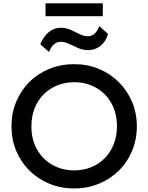

<svg xmlns="http://www.w3.org/2000/svg" viewBox="-20 -1092 872 1128"><path d="M416 15Q337 15 269.8 -12.8Q202.5 -40.5 152.8 -90Q103 -139.5 75.2 -206Q47.5 -272.5 47.5 -350Q47.5 -428 75.2 -494.5Q103 -561 152.8 -610.5Q202.5 -660 269.8 -687.5Q337 -715 416 -715Q494.5 -715 561.5 -687Q628.5 -659 678.5 -609Q728.5 -559 756.2 -492.8Q784 -426.5 784 -350Q784 -272.5 756.2 -206Q728.5 -139.5 678.5 -90Q628.5 -40.5 561.5 -12.8Q494.5 15 416 15ZM416 -91Q469 -91 514.8 -109.2Q560.5 -127.5 594.5 -161.8Q628.5 -196 647.8 -243.8Q667 -291.5 667 -350Q667 -428.5 633.8 -486.8Q600.5 -545 543.5 -577Q486.5 -609 416 -609Q363 -609 317.2 -590.8Q271.5 -572.5 237.2 -538.5Q203 -504.5 183.8 -456.8Q164.5 -409 164.5 -350Q164.5 -271.5 198 -213.2Q231.5 -155 288.2 -123Q345 -91 416 -91ZM268.5 -786.5 216.5 -832Q235.5 -877.5 266.2 -903.2Q297 -929 337 -929Q368.5 -929 395.5 -916.5Q422.5 -904 447.5 -891.5Q472.5 -879 496.5 -879Q519 -879 535.8 -894.2Q552.5 -909.5 563.5 -938.5L615 -892.5Q601 -846.5 569.8 -822Q538.5 -797.5 498.5 -797.5Q467 -797.5 439 -809.8Q411 -822 385.8 -834.2Q360.5 -846.5 336.5 -846.5Q314.5 -846.5 297.2 -832Q280 -817.5 268.5 -786.5ZM247.5 -997V-1072.5H584V-997Z"/></svg>

Font: Geologica Roman
Style: Regular
Weight: 400
Designer: Sindre Bremnes, Frode Helland
Foundry: Monokrom Skriftforlag AS
Version: Version 1.010;gftools[0.9.28]